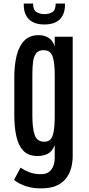

<svg xmlns="http://www.w3.org/2000/svg" viewBox="-20 -937 494 1069"><path d="M217.8 111.8C251.3 110.8 278.9 104.9 300.5 94C322.2 83.1 339.1 68.9 351.3 51.5C363.5 34.1 372.2 15 377.2 -5.9C382.2 -26.7 384.8 -47.5 384.8 -68.4V-732.4H284.7V-678.7C277.8 -699.9 266.8 -715.5 251.7 -725.6C236.6 -735.7 218.6 -740.9 197.8 -741.2C163.2 -741.9 135.9 -731.9 115.7 -711.2C95.5 -690.5 81.1 -662.4 72.5 -627C63.9 -591.5 59.6 -551.4 59.6 -506.8V-296.9C59.6 -253.3 63.2 -214.2 70.6 -179.7C77.9 -145.2 90.9 -118 109.6 -98.1C128.3 -78.3 154.8 -68.4 189 -68.4C210.1 -68.4 229 -72.4 245.6 -80.6C262.2 -88.7 275.2 -104.8 284.7 -128.9V-59.1C284.7 -31.4 278.4 -9.4 265.9 7.1C253.3 23.5 235.7 32.1 212.9 32.7C187.2 33.4 164.6 29.9 145 22.5C125.5 15 108.6 6.3 94.2 -3.4L58.1 64.9C77.3 80.2 100.3 92.1 127.2 100.6C154.1 109 184.2 112.8 217.8 111.8ZM227.5 -147.9C200.2 -147.9 182.1 -160.2 173.3 -184.8C164.6 -209.4 160.2 -245.9 160.2 -294.4V-522.5C160.2 -549.2 161.5 -572.6 164.1 -592.8C166.7 -613 172.4 -628.8 181.4 -640.4C190.3 -651.9 204.1 -657.7 222.7 -657.7C248 -657.7 264.7 -646.2 272.7 -623C280.7 -599.9 284.7 -566.1 284.7 -521.5V-295.4C284.7 -255.4 282.6 -224.7 278.6 -203.4C274.5 -182 268.2 -167.5 259.8 -159.7C251.3 -151.9 240.6 -147.9 227.5 -147.9ZM226.6 -800.8C265.6 -800.8 294.6 -810.5 313.5 -829.8C332.4 -849.2 341.8 -876.3 341.8 -911.1V-917.5H290C290 -892.4 283.6 -876.3 270.8 -869.1C257.9 -862 243.5 -858.4 227.5 -858.4C211.3 -858.4 196.6 -862.1 183.6 -869.6C170.6 -877.1 164.1 -893.1 164.1 -917.5H112.3V-910.2C112.3 -875.3 122 -848.4 141.4 -829.3C160.7 -810.3 189.1 -800.8 226.6 -800.8Z"/></svg>

Font: Antonio
Style: Regular
Weight: 400
Designer: Vernon Adams
Foundry: Vernon Adams
Version: Version 1.002